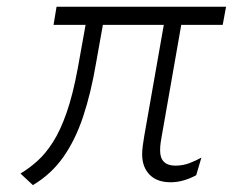

<svg xmlns="http://www.w3.org/2000/svg" viewBox="-20 -531 694 572"><path d="M78 20.5 41 -14Q67 -29.5 91.5 -51.5Q116 -73.5 138 -108Q160 -142.5 178.5 -195.5Q197 -248.5 211.5 -326.5L235 -457H139.5L148.5 -511H653.5L643.5 -457H520L461.5 -123.5Q460 -115.5 458.5 -105.2Q457 -95 457 -82.5Q457 -60 468.5 -48.8Q480 -37.5 502.5 -37.5Q525 -37.5 545 -45.2Q565 -53 580 -61.5L564.5 -9Q546 1 526.8 6.5Q507.5 12 488.5 12Q447.5 12 425.5 -10.8Q403.5 -33.5 403.5 -71.5Q403.5 -81.5 405.2 -95.8Q407 -110 409.5 -124.5L468 -457H286.5L266.5 -345Q251 -253.5 227.5 -183.2Q204 -113 168.2 -62.5Q132.5 -12 78 20.5Z"/></svg>

Font: Overpass ExtraLight
Style: Italic
Weight: 250
Italic angle: -10°
Designer: Delve Withrington, Dave Bailey, Thomas Jockin
Foundry: Delve Fonts LLC
Version: Version 4.000